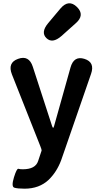

<svg xmlns="http://www.w3.org/2000/svg" viewBox="-20 -913 614 1158"><path d="M128 225Q86 225 66.5 219Q47 213 64 157Q81 102 91 105Q101 108 117 108Q194 108 210 58Q222 23 231 -5Q232 -10 223 -32L52 -464Q24 -535 89 -558Q155 -582 178 -510L294 -153Q298 -142 300.5 -142Q303 -142 306 -152L405 -505Q425 -578 489 -558Q554 -538 529 -467L374 -19Q362 17 349 53Q323 123 274 171Q217 225 128 225ZM351 -696Q296 -648 260 -683Q224 -718 271 -774L344 -861Q394 -920 444 -871Q494 -822 436 -772Z"/></svg>

Font: Resource Han Rounded JP
Style: Bold
Weight: 700
Designer: Cyano Hao (round all glyphs); Ryoko NISHIZUKA 西塚涼子 (kana, bopomofo & ideographs); Paul D. Hunt (Latin, Greek & Cyrillic)
Foundry: Cyano Hao
Version: 0.990